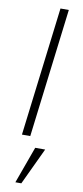

<svg xmlns="http://www.w3.org/2000/svg" viewBox="-109 -777 467 1086"><g transform="rotate(10 124.5 -234.0)"><path d="M64.9 272 141.6 60.5H198.7L99.1 272ZM54.7 0 145.5 -740.2H193.4L102.5 0Z"/></g></svg>

Font: Muli
Style: ExtraLightItalic
Weight: 200
Italic angle: -7°
Designer: Vernon Adams
Foundry: newtypography
Version: Version 2.0; ttfautohint (v1.00rc1.2-2d82) -l 8 -r 50 -G 200